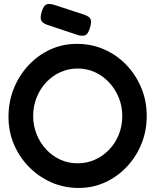

<svg xmlns="http://www.w3.org/2000/svg" viewBox="-20 -912 768 950"><path d="M369 18Q297 18 234.5 -9.5Q172 -37 124 -85.5Q76 -134 49 -197.5Q22 -261 22 -334Q22 -409 48.5 -474.5Q75 -540 121.5 -589.5Q168 -639 229 -667Q290 -695 360 -695Q433 -695 495.5 -667.5Q558 -640 605 -591Q652 -542 679 -477.5Q706 -413 706 -338Q706 -265 680 -200.5Q654 -136 607 -86.5Q560 -37 499.5 -9.5Q439 18 369 18ZM364 -104Q410 -104 450 -122Q490 -140 520.5 -172Q551 -204 568 -246.5Q585 -289 585 -338Q585 -387 567.5 -429.5Q550 -472 519.5 -504.5Q489 -537 449.5 -555Q410 -573 364 -573Q319 -573 279 -555Q239 -537 208.5 -504.5Q178 -472 161 -429Q144 -386 144 -338Q144 -290 161.5 -247Q179 -204 209 -172Q239 -140 278.5 -122Q318 -104 364 -104ZM367 -738 214 -789Q189 -798 183.5 -812Q178 -826 186 -853Q195 -882 207.5 -889Q220 -896 245 -889L398 -839Q423 -830 428.5 -816Q434 -802 425 -774Q416 -745 404 -738.5Q392 -732 367 -738Z"/></svg>

Font: Fredoka Light Medium
Style: Regular
Weight: 500
Version: Version 2.001